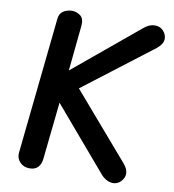

<svg xmlns="http://www.w3.org/2000/svg" viewBox="-104 -1095 1077 1186"><g transform="rotate(10 435.0 -502.0)"><path d="M685 0Q663.5 0 643.5 -10.8Q623.5 -21.5 608.5 -39L273.5 -431.5L235 -69Q232 -40 214 -20Q196 0 161 0Q124 0 100.5 -24.5Q77 -49 80.5 -83L170.5 -940.5Q174 -973.5 198 -988.8Q222 -1004 252.5 -1004Q280.5 -1004 304.5 -986Q328.5 -968 324 -922L295.5 -637.5L703 -975.5Q719.5 -989.5 736.5 -996.8Q753.5 -1004 772 -1004Q805.5 -1004 825.8 -980.8Q846 -957.5 845 -930Q844 -912.5 833.2 -897Q822.5 -881.5 806 -868.5L376 -539.5L729 -130Q742 -114.5 748.5 -100.2Q755 -86 755 -71.5Q755 -44 734 -22Q713 0 685 0Z"/></g></svg>

Font: Edu SA Hand Cursive
Style: Regular
Weight: 400
Designer: Tina and Corey Anderson, Eben Sorkin, Mirko Velimirovic
Foundry: Google for Education
Version: Version 2.000